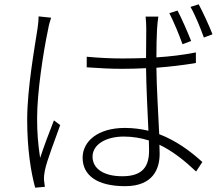

<svg xmlns="http://www.w3.org/2000/svg" viewBox="-20 -830 1040 890"><path d="M217 -748 159 -754C159 -738 157 -719 154 -698C141 -612 106 -420 106 -275C106 -140 123 -33 143 40L188 36C187 27 185 14 184 5C183 -8 185 -26 188 -40C197 -85 237 -188 259 -250L230 -272C212 -227 183 -150 166 -98C156 -164 152 -216 152 -282C152 -401 180 -586 203 -694C206 -712 212 -734 217 -748ZM803 -781 765 -769C784 -732 811 -668 826 -625L866 -640C850 -681 821 -747 803 -781ZM901 -810 863 -798C884 -762 909 -701 925 -656L965 -671C949 -712 920 -775 901 -810ZM670 -179 671 -133C671 -62 645 -13 547 -13C464 -13 409 -46 409 -104C409 -159 469 -197 554 -197C596 -197 634 -190 670 -179ZM714 -753H655C657 -736 658 -712 658 -694L657 -561C621 -560 584 -559 548 -559C490 -559 438 -562 382 -567V-518C440 -514 489 -511 546 -511C583 -511 620 -512 657 -514C658 -427 664 -310 668 -224C634 -232 598 -237 559 -237C431 -237 363 -173 363 -99C363 -18 429 33 560 33C690 33 720 -48 720 -117L719 -159C780 -130 835 -86 889 -35L918 -79C863 -129 797 -178 718 -208C714 -303 706 -418 705 -516C768 -521 830 -528 888 -538V-587C833 -576 770 -568 705 -564C705 -611 706 -664 708 -695C709 -714 711 -732 714 -753Z"/></svg>

Font: Noto Sans KR Light
Style: Regular
Weight: 300
Designer: Ryoko NISHIZUKA 西塚涼子 (kana, bopomofo & ideographs); Paul D. Hunt (Latin, Greek & Cyrillic); Sandoll Communications 산돌커뮤니
Foundry: Adobe
Version: Version 2.004;hotconv 1.0.118;makeotfexe 2.5.65603